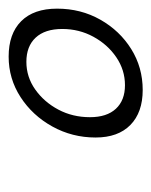

<svg xmlns="http://www.w3.org/2000/svg" viewBox="27 -786 350 444"><g transform="rotate(-90 202.0 -564.0)"><path d="M216 -409Q164 -409 135 -437.5Q106 -466 106 -518Q106 -572 131.5 -618Q157 -664 199.5 -691.5Q242 -719 293 -719Q346 -719 375 -690Q404 -661 404 -607Q404 -552 378.5 -507Q353 -462 310.5 -435.5Q268 -409 216 -409ZM227 -450Q262 -450 291.5 -470Q321 -490 339 -523Q357 -556 357 -595Q357 -635 337 -656.5Q317 -678 281 -678Q246 -678 217 -657.5Q188 -637 170.5 -604Q153 -571 153 -531Q153 -492 172.5 -471Q192 -450 227 -450Z"/></g></svg>

Font: Petrona Light
Style: Italic
Weight: 300
Italic angle: -9°
Designer: Ringo R. Seeber
Foundry: Ringo R. Seeber
Version: Version 2.001; ttfautohint (v1.8.3)